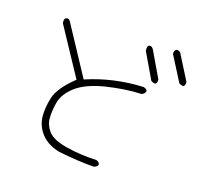

<svg xmlns="http://www.w3.org/2000/svg" viewBox="-145 -968 1291 1216"><g transform="rotate(20 500.0 -360.0)"><path d="M973 -627Q974 -602 966 -597Q958 -592 934 -603L832 -765Q830 -787 842 -795Q852 -802 871 -790ZM801 -580Q802 -556 794 -551Q785 -545 762 -557L664 -724Q658 -758 675 -763Q691 -766 703 -747ZM732 -458Q676 -456 617.5 -447Q559 -438 498 -423Q376 -392 315 -337Q255 -283 244 -222Q234 -161 238 -114Q242 -69 276 -31Q311 7 405 22Q453 30 503.5 32.5Q554 35 607 33Q630 42 630 56Q630 67 607 78Q553 79 493.5 75.5Q434 72 369 65Q288 49 243 1Q200 -45 192 -106Q189 -136 191 -168.5Q193 -201 201 -237Q216 -308 314 -402L111 -708Q104 -738 119 -745Q135 -753 147 -736L356 -419Q532 -495 730 -504Q756 -498 755 -483Q753 -468 732 -458Z"/></g></svg>

Font: Yomogi
Style: Regular
Weight: 400
Designer: satsuyako
Foundry: satsuyako
Version: Version 3.100